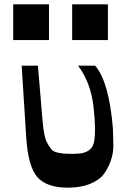

<svg xmlns="http://www.w3.org/2000/svg" viewBox="-20 -850 623 886"><path d="M41 -665V-830H206V-665ZM313 -665V-830H478V-665ZM101 -216 80 -547H155L176 -297Q179 -258 184.5 -231Q190 -204 200 -186.5Q210 -169 218.5 -159.5Q227 -150 245.5 -146Q264 -142 276 -141Q288 -140 314 -140Q345 -140 363.5 -144.5Q382 -149 396 -161Q410 -173 414.5 -198Q419 -223 418.5 -259.5Q418 -296 412 -354Q399 -470 340 -547H419Q483 -473 501 -258Q502 -221 503 -183Q504 -145 491.5 -109Q479 -73 458 -45.5Q437 -18 394.5 -1Q352 16 293 16Q196 16 153 -32Q110 -80 101 -216Z"/></svg>

Font: OpenDyslexic
Style: Regular
Weight: 400
Designer: Abbie Gonzalez
Version: Version 0.920;hotconv 1.0.109;makeotfexe 2.5.65596